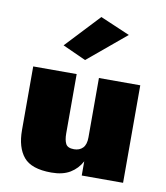

<svg xmlns="http://www.w3.org/2000/svg" viewBox="-84 -811 773 892"><g transform="rotate(10 302.5 -365.0)"><path d="M462 -681 282 -531 172 -581 322 -741ZM255 -180Q255 -149 264 -131.5Q273 -114 303 -114Q329 -114 344.5 -130Q360 -146 360 -180V-460H555V0H360V-67Q341 -31 306.5 -10Q272 11 218 11Q124 11 87 -33.5Q50 -78 50 -160V-460H255Z"/></g></svg>

Font: Jost* Black
Style: Regular
Weight: 900
Version: Version 3.7